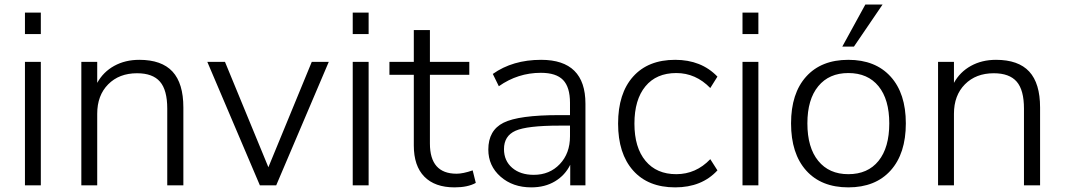

<svg xmlns="http://www.w3.org/2000/svg" viewBox="-20 -809 4647 838"><path d="M88.9 -660.2V-753.9H158.2V-660.2ZM88.9 0V-539.1H158.2V0Z M335 0V-539.1H404.3V-447.3Q430.7 -495.1 478.5 -521.5Q526.4 -547.9 587.9 -547.9Q685.5 -547.9 732.9 -496.6Q780.3 -445.3 780.3 -339.8V0H710V-335Q710 -416 678.2 -452.6Q646.5 -489.3 578.1 -489.3Q500 -489.3 452.1 -440.9Q404.3 -392.6 404.3 -312.5V0Z M1114.3 0 884.8 -539.1H961.9L1151.4 -79.1L1340.8 -539.1H1415L1185.5 0Z M1519.5 -660.2V-753.9H1588.9V-660.2ZM1519.5 0V-539.1H1588.9V0Z M1963.9 8.8Q1877.9 8.8 1832 -38.1Q1786.1 -85 1786.1 -173.8V-482.4H1679.7V-539.1H1786.1V-677.7H1856.4V-539.1H2028.3V-482.4H1856.4V-182.6Q1856.4 -50.8 1972.7 -50.8Q2001 -50.8 2043 -65.4L2056.6 -10.7Q2021.5 8.8 1963.9 8.8Z M2298.8 8.8Q2217.8 8.8 2164.6 -38.1Q2111.3 -85 2111.3 -156.2Q2111.3 -240.2 2177.7 -273.4Q2244.1 -306.6 2420.9 -306.6H2467.8V-360.4Q2467.8 -428.7 2437.5 -460Q2407.2 -491.2 2340.8 -491.2Q2240.2 -491.2 2157.2 -432.6L2130.9 -486.3Q2217.8 -547.9 2341.8 -547.9Q2535.2 -547.9 2535.2 -356.4V0H2468.8V-89.8Q2446.3 -43.9 2402.3 -17.6Q2358.4 8.8 2298.8 8.8ZM2179.7 -158.2Q2179.7 -107.4 2215.3 -76.7Q2251 -45.9 2309.6 -45.9Q2378.9 -45.9 2423.3 -92.8Q2467.8 -139.6 2467.8 -213.9V-260.7H2421.9Q2280.3 -260.7 2230 -238.3Q2179.7 -215.8 2179.7 -158.2Z M2926.8 8.8Q2808.6 8.8 2743.2 -64.9Q2677.7 -138.7 2677.7 -269.5Q2677.7 -401.4 2743.2 -474.6Q2808.6 -547.9 2926.8 -547.9Q3041 -547.9 3111.3 -474.6L3080.1 -424.8Q3016.6 -490.2 2931.6 -490.2Q2844.7 -490.2 2796.9 -432.1Q2749 -374 2749 -269.5Q2749 -165 2797.4 -106.9Q2845.7 -48.8 2931.6 -48.8Q3017.6 -48.8 3080.1 -114.3L3111.3 -65.4Q3043 8.8 2926.8 8.8Z M3220.7 -660.2V-753.9H3290V-660.2ZM3220.7 0V-539.1H3290V0Z M3432.6 -270.5Q3432.6 -401.4 3498.5 -474.6Q3564.5 -547.9 3682.6 -547.9Q3800.8 -547.9 3867.2 -474.6Q3933.6 -401.4 3933.6 -270.5Q3933.6 -138.7 3867.2 -64.9Q3800.8 8.8 3682.6 8.8Q3564.5 8.8 3498.5 -64.9Q3432.6 -138.7 3432.6 -270.5ZM3503.9 -270.5Q3503.9 -165 3551.3 -106.9Q3598.6 -48.8 3682.6 -48.8Q3767.6 -48.8 3814.5 -106.9Q3861.3 -165 3861.3 -270.5Q3861.3 -375 3814.5 -432.6Q3767.6 -490.2 3682.6 -490.2Q3598.6 -490.2 3551.3 -432.6Q3503.9 -375 3503.9 -270.5ZM3656.2 -605.5 3756.8 -789.1H3832L3707 -605.5Z M4074.2 0V-539.1H4143.6V-447.3Q4169.9 -495.1 4217.8 -521.5Q4265.6 -547.9 4327.1 -547.9Q4424.8 -547.9 4472.2 -496.6Q4519.5 -445.3 4519.5 -339.8V0H4449.2V-335Q4449.2 -416 4417.5 -452.6Q4385.7 -489.3 4317.4 -489.3Q4239.3 -489.3 4191.4 -440.9Q4143.6 -392.6 4143.6 -312.5V0Z"/></svg>

Font: Min Sans Light
Style: Regular
Weight: 300
Designer: Jinseong-Kim, NotoSansCJK, Nunito
Foundry: Jinseong-Kim
Version: Version 1.400;Glyphs 3.1.2 (3151)